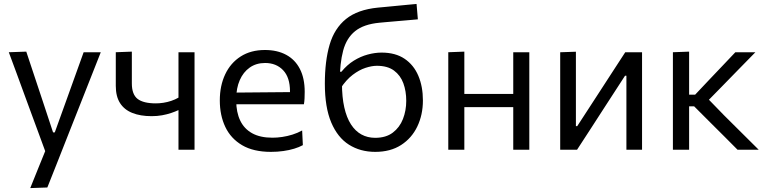

<svg xmlns="http://www.w3.org/2000/svg" viewBox="-20 -762 3900 977"><path d="M133.9 195.1Q153.8 146 173.9 95.9Q194.1 45.8 214 -2.8V17.9Q195.2 -33.2 176 -85.5Q156.8 -137.9 138.4 -187.5L105.3 -277.6Q85.9 -331.1 65.2 -387.1Q44.6 -443.1 24.8 -496.2L113.7 -499.3Q135 -435.1 155.5 -373.6Q176 -312.1 197.3 -247.9L250 -88.4H258.8L316.5 -248.4Q339.1 -311.1 361.1 -372.5Q383.2 -433.9 405.6 -496.2H492.8Q477.1 -456.2 462.3 -418.8Q447.5 -381.4 429.8 -336.5Q412.1 -291.6 387.5 -229.4L332.3 -89.8Q294.9 5.2 268.7 71.6Q242.5 138 220.9 192Z M888.2 0Q888.2 -48.4 888.2 -101.5Q888.2 -154.5 888.2 -201.8Q871.5 -194 850.4 -186.9Q829.4 -179.9 804.8 -175.4Q780.1 -170.9 751.4 -170.9Q694.3 -170.9 653.4 -187.3Q612.4 -203.6 590.8 -237.5Q569.2 -271.5 569.2 -324.9Q569.2 -357.1 569.2 -385.5Q569.2 -413.9 569.2 -441Q569.2 -468.2 569.2 -496.2L650.9 -499.3Q650.9 -459.9 650.9 -420.5Q650.9 -381.2 650.9 -337.5Q650.9 -281.5 680.2 -258.7Q709.6 -236 773.3 -236Q791.7 -236 811.7 -239.1Q831.8 -242.2 851.5 -248.8Q871.2 -255.4 888.2 -265.2V-285.8Q888.2 -326.7 888.2 -361.5Q888.2 -396.2 888.2 -429Q888.2 -461.7 888.2 -496.2H969.9Q969.9 -459.5 969.9 -424.2Q969.9 -389 969.9 -351.1Q969.9 -313.3 969.9 -268.8V-218.8Q969.9 -157.6 969.9 -106.4Q969.9 -55.3 969.9 0Z M1358.7 10.8Q1269.7 10.8 1212.1 -23.1Q1154.5 -57 1126.5 -116.1Q1098.5 -175.1 1098.5 -251Q1098.5 -326 1126 -384Q1153.4 -442 1204.9 -474.8Q1256.3 -507.6 1328.1 -507.6Q1390.8 -507.6 1436.2 -483.1Q1481.6 -458.7 1506 -411.2Q1530.5 -363.8 1530.5 -294.6Q1530.5 -276.1 1529.7 -261.3Q1529 -246.4 1526.5 -231.6L1454 -268.2Q1455 -275.8 1455.3 -283.1Q1455.6 -290.5 1455.6 -297.4Q1455.6 -368.1 1420.6 -404.8Q1385.6 -441.5 1329.1 -441.5Q1283.6 -441.5 1250.7 -418.2Q1217.8 -395 1200 -354.1Q1182.1 -313.2 1182.1 -260.6V-249Q1182.1 -191.1 1202.1 -149Q1222 -106.9 1262.8 -84.1Q1303.7 -61.3 1366.5 -61.3Q1390 -61.3 1416.1 -65.1Q1442.3 -69 1468.2 -77.1Q1494.2 -85.2 1517.5 -98.1L1521.1 -23.4Q1502.1 -13.1 1477 -5.4Q1451.9 2.3 1421.8 6.5Q1391.8 10.8 1358.7 10.8ZM1133.1 -231.6V-290.5L1475.8 -293.5L1526.5 -274.4V-231.6Z M1889.5 10.8Q1813.4 10.8 1755.6 -25.8Q1697.8 -62.4 1665.4 -139.1Q1633 -215.8 1633 -336.4Q1633 -451.6 1657.3 -534.6Q1681.6 -617.5 1740.6 -665.3Q1799.5 -713.1 1903.5 -723.3Q1915 -724.3 1939 -726.6Q1962.9 -728.8 1992.1 -731.7Q2021.4 -734.6 2050 -737.3Q2078.7 -739.9 2099.7 -741.9L2106.3 -663.6Q2084.8 -661.6 2055.6 -659.1Q2026.4 -656.6 1996.6 -654Q1966.8 -651.4 1943.6 -649.4Q1920.5 -647.4 1911.1 -646.4Q1831 -638.9 1787.1 -603.6Q1743.2 -568.4 1726.1 -504.2Q1709 -440 1708.7 -345.3L1720.1 -338Q1720.1 -267.9 1731.9 -215.7Q1743.7 -163.5 1765.9 -129.1Q1788.1 -94.7 1819.2 -77.7Q1850.3 -60.7 1889.2 -60.7Q1943.7 -60.7 1978.6 -87Q2013.5 -113.3 2030.4 -156.3Q2047.2 -199.3 2047.2 -248.9Q2047.2 -298.1 2032.5 -338.3Q2017.7 -378.6 1984.9 -402.9Q1952 -427.2 1897.7 -427.2Q1871.7 -427.2 1839.5 -416.6Q1807.3 -406 1774.6 -381.1Q1741.9 -356.2 1713.4 -313.2Q1703.1 -325.1 1699.2 -340.2Q1695.4 -355.2 1696 -370.2Q1696.7 -385.3 1699.4 -397.1H1717.5Q1745.9 -431.9 1780.3 -453.3Q1814.7 -474.6 1851.3 -484.5Q1887.8 -494.4 1921.9 -494.4Q1992.2 -494.4 2038.8 -462.9Q2085.4 -431.4 2108.7 -376.5Q2132 -321.6 2132 -251Q2132 -178 2103.6 -118.5Q2075.2 -59 2021 -24.1Q1966.9 10.8 1889.5 10.8Z M2261.1 0Q2261.1 -55.3 2261.1 -106.4Q2261.1 -157.6 2261.1 -218.8V-268.8Q2261.1 -313.3 2261.1 -351.1Q2261.1 -389 2261.1 -424.2Q2261.1 -459.5 2261.1 -496.2L2342.8 -499.3Q2342.8 -462.5 2342.8 -426.6Q2342.8 -390.7 2342.8 -352.4Q2342.8 -314.1 2342.8 -268.8V-218.8Q2342.8 -157.6 2342.8 -106.4Q2342.8 -55.3 2342.8 0ZM2309.8 -216.8V-283.9H2628.3V-216.8ZM2591.7 0Q2591.7 -55.3 2591.7 -106.4Q2591.7 -157.6 2591.7 -218.8V-268.8Q2591.7 -313.3 2591.7 -351.1Q2591.7 -389 2591.7 -424.2Q2591.7 -459.5 2591.7 -496.2H2673.4Q2673.4 -459.5 2673.4 -424.2Q2673.4 -389 2673.4 -351.1Q2673.4 -313.3 2673.4 -268.8V-218.8Q2673.4 -157.6 2673.4 -106.4Q2673.4 -55.3 2673.4 0Z M2830.6 0Q2830.6 -55.3 2830.6 -106.4Q2830.6 -157.5 2830.6 -218.9V-268.9Q2830.6 -313.3 2830.6 -351.1Q2830.6 -388.9 2830.6 -424.2Q2830.6 -459.5 2830.6 -496.1L2910.5 -498.8Q2910.5 -463.4 2910.5 -429Q2910.5 -394.7 2910.5 -357.8Q2910.5 -321 2910.5 -277.9V-120.1H2917.3L3024.1 -284.4Q3058.6 -337.6 3093.2 -390.9Q3127.7 -444.3 3161.6 -496.1H3247.1Q3247.1 -459.5 3247.1 -424.2Q3247.1 -388.9 3247.1 -351.1Q3247.1 -313.3 3247.1 -268.9V-218.9Q3247.1 -157.5 3247.1 -106.4Q3247.1 -55.3 3247.1 0H3167.5Q3167.5 -54.7 3167.5 -105.4Q3167.5 -156 3167.5 -216.5V-376.5H3160.4L3054.9 -213.8Q3020.2 -159.9 2985.5 -106.4Q2950.8 -52.8 2916.3 0Z M3404.1 0Q3404.1 -55.3 3404.1 -106.4Q3404.1 -157.6 3404.1 -218.8V-271.5Q3404.1 -316 3404.1 -353.2Q3404.1 -390.3 3404.1 -424.9Q3404.1 -459.5 3404.1 -496.2L3486.6 -499.3Q3486.6 -444.5 3486.6 -391.5Q3486.6 -338.4 3486.6 -279.8V-205.9Q3486.6 -150 3486.6 -101.4Q3486.6 -52.8 3486.6 0ZM3733.1 0Q3699.6 -34 3665.5 -67.9Q3631.4 -101.8 3597.6 -135.5L3512.1 -221H3477.2V-280.2H3517.2L3589 -356.3Q3622.3 -391.2 3655.7 -426.4Q3689.1 -461.6 3721.9 -496.2H3823.9Q3780.9 -452.5 3738.4 -408.9Q3695.8 -365.3 3653.7 -322.1L3569.5 -236.2L3566.5 -276L3664.5 -175.1Q3708.7 -131.2 3752.9 -87.3Q3797.1 -43.4 3840.8 0Z"/></svg>

Font: Commissioner Thin
Style: Regular
Weight: 100
Designer: Kostas Bartsokas
Foundry: Kostas Bartsokas
Version: Version 1.001;gftools[0.9.23]